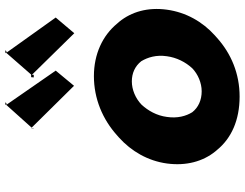

<svg xmlns="http://www.w3.org/2000/svg" viewBox="-121 -793 936 734"><g transform="rotate(-90 347.0 -426.0)"><path d="M521 -873C519 -868 510 -867 511 -873L521 -874ZM221 -765C221 -766 221 -775 222 -775V-765ZM322 -873C320 -868 312 -867 313 -873L322 -874ZM429 -775H419L418 -765H428V-772L587 -610L647 -681L512 -870ZM226 -773 386 -611 444 -681 313 -870ZM314 -353C338 -376 371 -390 403 -390C434 -390 461 -378 480 -354C495 -329 505 -296 499 -256C494 -219 477 -185 453 -159C430 -137 397 -123 365 -123C331 -123 303 -136 285 -159C270 -183 261 -216 267 -256C272 -295 291 -328 314 -353ZM141 -64C185 -10 254 22 345 22C432 22 509 -10 570 -65L579 -73C631 -120 667 -183 677 -256C687 -329 669 -391 631 -438L624 -446C578 -502 507 -535 423 -535C337 -535 258 -502 196 -446L188 -439C136 -392 99 -329 89 -256C79 -182 97 -118 135 -71Z"/></g></svg>

Font: Hussar Woodtype
Style: SeBdObl
Weight: 900
Foundry: Cannot Into Space Fonts
Version: Version 1.07